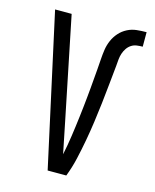

<svg xmlns="http://www.w3.org/2000/svg" viewBox="-112 -820 724 896"><g transform="rotate(15 250.0 -371.5)"><path d="M205 0 44 -735H124L224 -245Q232 -207 239.5 -168.5Q247 -130 255 -92Q260 -115 264 -138.5Q268 -162 271.5 -185.5Q275 -209 278 -232.5Q281 -256 284 -280Q287 -304 289.5 -327.5Q292 -351 294.5 -375Q297 -399 299 -422.5Q301 -446 303 -469.5Q305 -493 307 -517Q309 -541 310.5 -565Q312 -589 315.5 -612.5Q319 -636 328.5 -658Q338 -680 354 -698Q370 -716 391.5 -727Q413 -738 436.5 -740.5Q460 -743 484 -743V-673Q470 -673 455.5 -671Q441 -669 429 -661Q417 -653 409 -641Q401 -629 396.5 -615.5Q392 -602 390.5 -587.5Q389 -573 388 -559V-558Q383 -511 378.5 -464Q374 -417 368.5 -370Q363 -323 356.5 -276Q350 -229 341.5 -182.5Q333 -136 322.5 -90Q312 -44 295 0Z"/></g></svg>

Font: Iosevka Algr
Style: Regular
Weight: 400
Monospace: yes
Designer: Belleve Invis
Foundry: Belleve Invis
Version: Version 26.0.2; ttfautohint (v1.8.3)